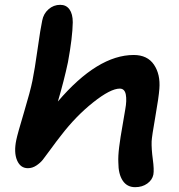

<svg xmlns="http://www.w3.org/2000/svg" viewBox="-20 -691 746 800"><path d="M543 88.9Q509.3 88.9 491.2 61.5Q473.1 34.2 473.1 -14.2Q471.7 -40 476.6 -78.9Q481.4 -117.7 490.7 -169.2Q500 -220.7 502 -235.8Q508.8 -272.5 504.2 -297.1Q499.5 -321.8 479 -321.8Q440.4 -321.8 367.9 -264.2Q295.4 -206.5 233.9 -126Q216.3 -104 192.6 -71.3Q168.9 -38.6 158.4 -25.4Q147.9 -12.2 131.3 -1.2Q114.7 9.8 96.2 9.8Q64.9 9.8 51 -23.2Q37.1 -56.2 47.9 -107.9Q53.2 -133.8 79.8 -222.4Q106.4 -311 115.2 -355Q124.5 -400.4 136.7 -487.1Q148.9 -573.7 155.8 -605Q161.1 -633.8 182.1 -652.3Q203.1 -670.9 231 -670.9Q255.9 -670.9 269.5 -651.9Q283.2 -632.8 283.2 -598.1Q282.2 -535.2 263.2 -432.1Q247.1 -356 221.2 -268.1Q386.7 -461.9 537.1 -461.9Q594.2 -461.9 621.6 -421.4Q648.9 -380.9 644 -320.8Q641.6 -286.6 627.2 -204.6Q612.8 -122.6 611.8 -102.1Q610.8 -70.8 616.7 -27.3Q622.6 16.1 619.1 36.1Q614.7 58.6 593.8 73.7Q572.8 88.9 543 88.9Z"/></svg>

Font: Shantell Sans Irregular Bouncy
Style: Italic
Weight: 600
Italic angle: -11.31°
Designer: Stephen Nixon, Anya Danilova, Shantell Martin
Foundry: Arrow Type
Version: Version 1.006;[9816181b4]